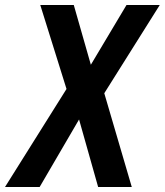

<svg xmlns="http://www.w3.org/2000/svg" viewBox="-22 -745 656 765"><path d="M243 -390.5 138.5 -725H272L340 -487L482 -725H614.5L393.5 -373.5L503 0H369L293 -269L136 0H-2Z"/></svg>

Font: JuliaMono BoldItalic
Style: Regular
Weight: 700
Italic angle: -9°
Monospace: yes
Designer: cormullion
Foundry: corm
Version: Version 0.049; ttfautohint (v1.8.4)